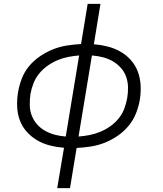

<svg xmlns="http://www.w3.org/2000/svg" viewBox="-20 -755 840 990"><path d="M275 215 310 7Q273 4 237.5 -5Q202 -14 172 -31.5Q142 -49 118.5 -75Q95 -101 82.5 -134Q70 -167 68.5 -204.5Q67 -242 73 -279Q79 -315 92.5 -350Q106 -385 130.5 -414.5Q155 -444 188 -466Q221 -488 255.5 -501.5Q290 -515 326.5 -520.5Q363 -526 398 -528L432 -735H498L464 -527Q500 -524 535.5 -515Q571 -506 601.5 -488.5Q632 -471 655 -445Q678 -419 690.5 -386Q703 -353 705 -315.5Q707 -278 701 -241Q695 -205 681 -170Q667 -135 642.5 -105.5Q618 -76 585.5 -54Q553 -32 518.5 -18.5Q484 -5 447.5 0.5Q411 6 375 8L341 215ZM319 -51 388 -469Q361 -467 332.5 -461.5Q304 -456 277.5 -445Q251 -434 226 -416.5Q201 -399 182 -375.5Q163 -352 152.5 -325Q142 -298 137 -270Q133 -241 133.5 -212.5Q134 -184 144 -158.5Q154 -133 172 -113Q190 -93 213.5 -80Q237 -67 264 -60Q291 -53 319 -51ZM385 -51Q412 -53 440.5 -58.5Q469 -64 496 -75Q523 -86 548 -103.5Q573 -121 592 -144.5Q611 -168 621 -195Q631 -222 636 -250Q641 -279 640 -307.5Q639 -336 629.5 -361.5Q620 -387 601.5 -407Q583 -427 560 -440Q537 -453 509.5 -460Q482 -467 454 -469Z"/></svg>

Font: Iosevka Aile Light Oblique
Style: Regular
Weight: 300
Italic angle: -9°
Designer: Belleve Invis
Foundry: Belleve Invis
Version: Version 31.1.0; ttfautohint (v1.8.4)